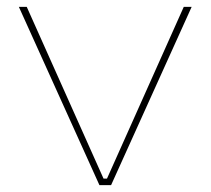

<svg xmlns="http://www.w3.org/2000/svg" viewBox="-20 -540 614 560"><path d="M270 0H304L539 -520H516L292 -19H282L58 -520H35Z"/></svg>

Font: Fixel Display Thin
Style: Regular
Weight: 100
Designer: AlfaBravo + MacPaw
Foundry: Kyrylo Tkachov, Marchela Mozhyna, Serhii Makarenko, Maria Weinstein, Zakhar Kryvoshyya
Version: Version 1.211